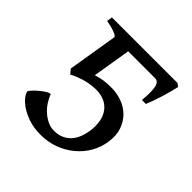

<svg xmlns="http://www.w3.org/2000/svg" viewBox="-133 -540 660 660"><g transform="rotate(45 197.0 -210.5)"><path d="M338.9 -130.4Q334.5 -98.6 318.8 -71.5Q303.2 -44.4 278.8 -24.2Q254.4 -3.9 223.4 7.6Q192.4 19 157.2 19Q122.6 19 96.4 9.8Q70.3 0.5 53 -12Q35.6 -24.4 27.1 -36.9Q18.6 -49.3 19.5 -55.7Q20 -57.6 26.6 -65.2Q33.2 -72.8 42.7 -81.1Q52.2 -89.4 63 -96.7Q73.7 -104 82.5 -105Q87.9 -90.3 97.4 -75.7Q106.9 -61 119.6 -49.6Q132.3 -38.1 147.5 -30.8Q162.6 -23.4 179.2 -23.4Q200.7 -23.4 216.3 -30.8Q231.9 -38.1 242.4 -50.3Q252.9 -62.5 259 -78.6Q265.1 -94.7 267.6 -112.3Q271 -138.7 266.8 -159.7Q262.7 -180.7 251.7 -195.3Q240.7 -210 223.4 -218Q206.1 -226.1 183.6 -226.1Q159.7 -226.1 135 -220Q110.4 -213.9 82.5 -199.7Q80.1 -202.1 75.9 -207.5Q71.8 -212.9 69.3 -215.8L99.1 -397.5Q99.6 -401.9 85 -408.2Q70.3 -414.6 42 -419.4L44.9 -439.9H363.8L375 -431.6Q373 -422.4 368.9 -406.2Q364.7 -390.1 359.4 -372.6Q354 -355 348.1 -338.6Q342.3 -322.3 337.9 -312H318.8Q322.8 -357.4 318.1 -377.2Q313.5 -397 297.9 -397H167L144 -257.8Q164.1 -264.2 179.4 -266.1Q194.8 -268.1 214.8 -268.1Q241.7 -268.1 266.4 -259Q291 -250 308.6 -232.4Q326.2 -214.8 335 -189.2Q343.8 -163.6 338.9 -130.4Z"/></g></svg>

Font: Gentium Plus APac
Style: Italic
Weight: 400
Italic angle: -8°
Designer: J. Victor Gaultney, Annie Olsen, Iska Routamaa, Becca Hirsbrunner
Foundry: SIL International
Version: Version 5.000